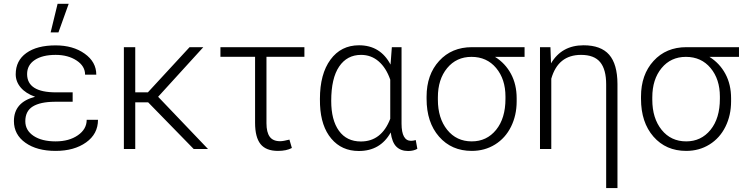

<svg xmlns="http://www.w3.org/2000/svg" viewBox="-20 -773 3856 996"><path d="M52.2 -145Q52.2 -242.7 162.1 -271Q113.8 -288.1 87.6 -318.8Q61.5 -349.6 61.5 -387.7Q61.5 -458.5 116.7 -498Q171.9 -537.6 268.6 -537.6Q358.9 -537.6 419.2 -494.6Q479.5 -451.7 479.5 -385.7H421.4Q421.4 -430.2 377.2 -459.2Q333 -488.3 268.6 -488.3Q200.2 -488.3 160.4 -461.9Q120.6 -435.5 120.6 -388.7Q120.6 -293.9 270.5 -293.9H356.9V-245.1H263.2Q189 -244.6 150.1 -220.7Q111.3 -196.8 111.3 -144Q111.3 -96.7 154.1 -68.1Q196.8 -39.6 268.6 -39.6Q338.4 -39.6 384 -71.3Q429.7 -103 429.7 -151.4H488.3Q488.3 -78.1 426.5 -34.2Q364.7 9.8 268.6 9.8Q171.4 9.8 111.8 -32.5Q52.2 -74.7 52.2 -145ZM278.8 -753.4H336.4L283.2 -605H242.7Z M748.5 -242.2H681.6V0H622.6V-528.3H681.6V-293.9H747.1L963.4 -528.3H1034.7L800.3 -271L1059.1 0H984.9Z M1559.1 -478.5H1362.3V-133.8Q1362.3 -86.9 1379.2 -63.7Q1396 -40.5 1433.1 -40.5Q1449.7 -40.5 1481.4 -48.8L1494.1 -5.4Q1466.3 9.8 1421.9 9.8Q1359.9 9.8 1331.5 -25.6Q1303.2 -61 1303.2 -136.2V-478.5H1123.5V-528.3H1559.1Z M2063 -528.3V-130.9Q2063.5 -42.5 2112.3 -42.5Q2122.6 -42.5 2136.7 -46.4L2145 -1Q2125 10.3 2097.2 10.3Q2059.1 10.3 2036.4 -12Q2013.7 -34.2 2006.8 -85.9Q1953.1 10.3 1841.3 10.3Q1752.9 10.3 1699 -53.5Q1645 -117.2 1640.1 -229L1639.6 -259.8Q1639.6 -389.2 1694.3 -463.6Q1749 -538.1 1842.3 -538.1Q1953.1 -538.1 2005.9 -438L2012.7 -528.3ZM1698.2 -249.5Q1698.2 -149.9 1738.3 -94.5Q1778.3 -39.1 1852.1 -39.1Q1959 -39.1 2004.4 -156.7V-359.9Q1982.9 -421.4 1944.1 -454.8Q1905.3 -488.3 1853 -488.3Q1780.3 -488.3 1739.3 -427.7Q1698.2 -367.2 1698.2 -249.5Z M2701.2 -478H2547.9Q2601.1 -444.8 2630.6 -389.9Q2660.2 -335 2660.2 -263.2V-247.1Q2660.2 -174.8 2630.9 -115.7Q2601.6 -56.6 2548.1 -23.4Q2494.6 9.8 2427.2 9.8Q2322.3 9.8 2257.6 -64.2Q2192.9 -138.2 2192.9 -260.3V-272Q2192.9 -385.7 2258.1 -457Q2323.2 -528.3 2428.2 -528.3H2701.2ZM2251.5 -255.9Q2251.5 -159.7 2299.8 -99.6Q2348.1 -39.6 2427.2 -39.6Q2504.9 -39.6 2553.5 -99.4Q2602.1 -159.2 2602.1 -260.7V-272Q2602.1 -362.3 2553.7 -420.2Q2505.4 -478 2425.8 -478Q2347.7 -478 2299.6 -419.7Q2251.5 -361.3 2251.5 -268.1Z M2835.4 -528.3 2838.4 -444.3Q2894 -538.1 3007.3 -538.1Q3097.2 -538.1 3139.9 -489.3Q3182.6 -440.4 3183.1 -337.9V202.6H3124.5V-335Q3124.5 -412.6 3093.5 -450.4Q3062.5 -488.3 2994.1 -488.3Q2875 -488.3 2839.8 -364.7V0H2781.2V-528.3Z M3813.5 -478H3660.2Q3713.4 -444.8 3742.9 -389.9Q3772.5 -335 3772.5 -263.2V-247.1Q3772.5 -174.8 3743.2 -115.7Q3713.9 -56.6 3660.4 -23.4Q3606.9 9.8 3539.6 9.8Q3434.6 9.8 3369.9 -64.2Q3305.2 -138.2 3305.2 -260.3V-272Q3305.2 -385.7 3370.4 -457Q3435.5 -528.3 3540.5 -528.3H3813.5ZM3363.8 -255.9Q3363.8 -159.7 3412.1 -99.6Q3460.4 -39.6 3539.6 -39.6Q3617.2 -39.6 3665.8 -99.4Q3714.4 -159.2 3714.4 -260.7V-272Q3714.4 -362.3 3666 -420.2Q3617.7 -478 3538.1 -478Q3460 -478 3411.9 -419.7Q3363.8 -361.3 3363.8 -268.1Z"/></svg>

Font: Roboto-Light
Style: Regular
Weight: 300
Designer: Google
Version: Version 2.137; 2017